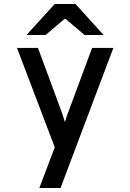

<svg xmlns="http://www.w3.org/2000/svg" viewBox="-20 -752 656 966"><path d="M178 194 255.5 -11 65.5 -511H171L291 -186.5Q295 -175 299 -162.5Q303 -150 306.5 -137.5Q310.5 -150.5 314.5 -162.8Q318.5 -175 323 -186.5L443.5 -511H550.5L284.5 194ZM113.5 -576 255.5 -732H360L501 -576H405.5L307.5 -659L209.5 -576Z"/></svg>

Font: Overpass Mono SemiBold
Style: Regular
Weight: 600
Monospace: yes
Designer: Delve Withrington, Dave Bailey
Foundry: Delve Fonts LLC
Version: Version 4.000